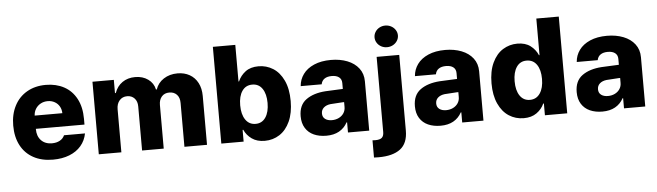

<svg xmlns="http://www.w3.org/2000/svg" viewBox="-54 -976 4785 1398"><g transform="rotate(-5 2338.5 -276.5)"><path d="M32.2 -262.7Q32.2 -344.2 64.5 -406.5Q96.7 -468.8 156 -502.9Q215.3 -537.1 293.9 -537.1Q369.1 -537.1 427 -505.9Q484.9 -474.6 517.3 -413.6Q549.8 -352.5 549.8 -266.6V-224.6H194.3V-221.7Q194.3 -170.4 223.6 -139.9Q252.9 -109.4 302.7 -109.4Q335.9 -109.4 360.1 -122.8Q384.3 -136.2 394.5 -160.2H547.9Q538.1 -108.4 505.4 -70.1Q472.7 -31.7 420.2 -11Q367.7 9.8 299.8 9.8Q217.3 9.8 157 -23.2Q96.7 -56.2 64.5 -117.4Q32.2 -178.7 32.2 -262.7ZM396.5 -321.3Q396 -349.1 383.3 -371.1Q370.6 -393.1 348.1 -405.5Q325.7 -418 297.9 -418Q269 -418 245.8 -405.3Q222.7 -392.6 209 -370.6Q195.3 -348.6 194.3 -321.3Z M634.8 -530.3H791V-433.6H796.9Q814 -482.4 853.3 -509.8Q892.6 -537.1 947.3 -537.1Q1002.4 -537.1 1041.5 -509Q1080.6 -481 1090.8 -433.6H1096.7Q1112.3 -481 1155.5 -509Q1198.7 -537.1 1256.8 -537.1Q1306.6 -537.1 1345 -515.4Q1383.3 -493.7 1404.5 -453.1Q1425.8 -412.6 1425.8 -357.4V0H1260.7V-320.3Q1260.7 -359.9 1240 -381.6Q1219.2 -403.3 1185.5 -403.3Q1149.9 -403.3 1129.6 -380.1Q1109.4 -356.9 1109.4 -318.4V0H951.2V-322.3Q951.2 -359.4 930.7 -381.3Q910.2 -403.3 877 -403.3Q842.3 -403.3 821 -378.9Q799.8 -354.5 799.8 -314.5V0H634.8Z M1530.3 -707H1694.3V-439.5H1698.2Q1716.3 -481.4 1753.2 -509.3Q1790 -537.1 1848.6 -537.1Q1906.2 -537.1 1954.3 -507.1Q2002.4 -477.1 2031.5 -415.5Q2060.5 -354 2060.5 -264.6Q2060.5 -177.7 2032.5 -116.2Q2004.4 -54.7 1956.1 -23.4Q1907.7 7.8 1847.7 7.8Q1791.5 7.8 1753.9 -18.8Q1716.3 -45.4 1698.2 -85.9H1693.4V0H1530.3ZM1792 -121.1Q1838.9 -121.1 1865.2 -159.9Q1891.6 -198.7 1891.6 -265.6Q1891.6 -331.1 1865.5 -369.6Q1839.4 -408.2 1792 -408.2Q1744.1 -408.2 1717.8 -370.1Q1691.4 -332 1691.4 -265.6Q1691.4 -199.2 1718 -160.2Q1744.6 -121.1 1792 -121.1Z M2319.3 -313.5Q2363.3 -316.4 2426.8 -318.4Q2434.6 -319.3 2446.3 -319.3V-362.3Q2446.3 -390.1 2427.2 -405Q2408.2 -419.9 2374 -419.9Q2340.8 -419.9 2320.8 -406.2Q2300.8 -392.6 2295.9 -366.2H2142.6Q2146 -414.1 2174.1 -452.9Q2202.1 -491.7 2254.2 -514.4Q2306.2 -537.1 2377.9 -537.1Q2444.3 -537.1 2497.3 -516.4Q2550.3 -495.6 2580.8 -455.8Q2611.3 -416 2611.3 -360.4V0H2456.1V-74.2H2452.1Q2429.7 -33.2 2391.1 -11.7Q2352.5 9.8 2297.9 9.8Q2246.1 9.8 2206.8 -7.8Q2167.5 -25.4 2145.3 -60.8Q2123 -96.2 2123 -147.5Q2123 -229.5 2177.2 -268.6Q2231.4 -307.6 2319.3 -313.5ZM2347.7 -99.6Q2375.5 -99.6 2398.4 -110.8Q2421.4 -122.1 2434.6 -142.3Q2447.8 -162.6 2447.3 -188.5V-222.7H2437.5L2346.7 -216.8Q2315.4 -212.9 2297.4 -196.5Q2279.3 -180.2 2279.3 -154.3Q2279.3 -127.9 2298.1 -113.8Q2316.9 -99.6 2347.7 -99.6Z M2877 -530.3V22.5Q2877 115.7 2821.8 157.5Q2766.6 199.2 2663.1 199.2L2628.9 198.2V72.3Q2637.7 73.2 2649.4 73.2Q2683.6 73.2 2697.8 60.3Q2711.9 47.4 2711.9 19.5V-530.3ZM2709 -672.9Q2709 -694.3 2720.5 -712.6Q2731.9 -731 2751.5 -741.5Q2771 -752 2793.9 -752Q2816.9 -752 2836.7 -741.5Q2856.4 -731 2868.2 -712.6Q2879.9 -694.3 2879.9 -672.9Q2879.9 -651.4 2868.2 -633.1Q2856.4 -614.7 2836.7 -604.2Q2816.9 -593.8 2793.9 -593.8Q2771 -593.8 2751.5 -604.2Q2731.9 -614.7 2720.5 -633.1Q2709 -651.4 2709 -672.9Z M3154.3 -313.5Q3198.2 -316.4 3261.7 -318.4Q3269.5 -319.3 3281.2 -319.3V-362.3Q3281.2 -390.1 3262.2 -405Q3243.2 -419.9 3209 -419.9Q3175.8 -419.9 3155.8 -406.2Q3135.7 -392.6 3130.9 -366.2H2977.5Q2981 -414.1 3009 -452.9Q3037.1 -491.7 3089.1 -514.4Q3141.1 -537.1 3212.9 -537.1Q3279.3 -537.1 3332.3 -516.4Q3385.3 -495.6 3415.8 -455.8Q3446.3 -416 3446.3 -360.4V0H3291V-74.2H3287.1Q3264.6 -33.2 3226.1 -11.7Q3187.5 9.8 3132.8 9.8Q3081.1 9.8 3041.7 -7.8Q3002.4 -25.4 2980.2 -60.8Q2958 -96.2 2958 -147.5Q2958 -229.5 3012.2 -268.6Q3066.4 -307.6 3154.3 -313.5ZM3182.6 -99.6Q3210.4 -99.6 3233.4 -110.8Q3256.3 -122.1 3269.5 -142.3Q3282.7 -162.6 3282.2 -188.5V-222.7H3272.5L3181.6 -216.8Q3150.4 -212.9 3132.3 -196.5Q3114.3 -180.2 3114.3 -154.3Q3114.3 -127.9 3133.1 -113.8Q3151.9 -99.6 3182.6 -99.6Z M3528.3 -264.6Q3528.3 -354 3557.4 -415.5Q3586.4 -477.1 3634.5 -507.1Q3682.6 -537.1 3740.2 -537.1Q3798.8 -537.1 3835.7 -509.3Q3872.6 -481.4 3890.6 -439.5H3894.5V-707H4058.6V0H3895.5V-85.9H3890.6Q3872.6 -45.4 3835 -18.8Q3797.4 7.8 3741.2 7.8Q3681.2 7.8 3632.8 -23.4Q3584.5 -54.7 3556.4 -116.2Q3528.3 -177.7 3528.3 -264.6ZM3897.5 -265.6Q3897.5 -332 3871.1 -370.1Q3844.7 -408.2 3796.9 -408.2Q3749.5 -408.2 3723.4 -369.6Q3697.3 -331.1 3697.3 -265.6Q3697.3 -198.7 3723.6 -159.9Q3750 -121.1 3796.9 -121.1Q3844.2 -121.1 3870.8 -160.2Q3897.5 -199.2 3897.5 -265.6Z M4336.9 -313.5Q4380.9 -316.4 4444.3 -318.4Q4452.1 -319.3 4463.9 -319.3V-362.3Q4463.9 -390.1 4444.8 -405Q4425.8 -419.9 4391.6 -419.9Q4358.4 -419.9 4338.4 -406.2Q4318.4 -392.6 4313.5 -366.2H4160.2Q4163.6 -414.1 4191.7 -452.9Q4219.7 -491.7 4271.7 -514.4Q4323.7 -537.1 4395.5 -537.1Q4461.9 -537.1 4514.9 -516.4Q4567.9 -495.6 4598.4 -455.8Q4628.9 -416 4628.9 -360.4V0H4473.6V-74.2H4469.7Q4447.3 -33.2 4408.7 -11.7Q4370.1 9.8 4315.4 9.8Q4263.7 9.8 4224.4 -7.8Q4185.1 -25.4 4162.8 -60.8Q4140.6 -96.2 4140.6 -147.5Q4140.6 -229.5 4194.8 -268.6Q4249 -307.6 4336.9 -313.5ZM4365.2 -99.6Q4393.1 -99.6 4416 -110.8Q4439 -122.1 4452.1 -142.3Q4465.3 -162.6 4464.8 -188.5V-222.7H4455.1L4364.3 -216.8Q4333 -212.9 4314.9 -196.5Q4296.9 -180.2 4296.9 -154.3Q4296.9 -127.9 4315.7 -113.8Q4334.5 -99.6 4365.2 -99.6Z"/></g></svg>

Font: Pretendard ExtraBold
Style: Regular
Weight: 800
Designer: Base glyphs from Inter by Rasmus Andersson; Hangeul glyphs from Noto Sans CJK(Source Han Sans) by Jang Soo-young and Kan
Foundry: Kil Hyung-jin
Version: Version 1.309